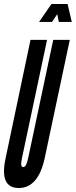

<svg xmlns="http://www.w3.org/2000/svg" viewBox="-28 -935 380 963"><path d="M66 8Q163.5 8 196 -141L322 -735H239L113 -141Q104 -97 89 -97Q80.5 -97 78.8 -107.2Q77 -117.5 82 -141L208 -735H125L0 -141Q-32 8 66 8ZM168 -825H233L259 -864L267 -825H332L311 -915H230Z"/></svg>

Font: League Gothic Condensed Italic
Style: Regular
Weight: 400
Width: 3
Designer: The League of Moveable Type
Version: Version 1.600; ttfautohint (v1.8.3)